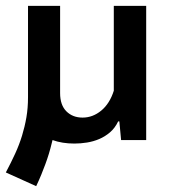

<svg xmlns="http://www.w3.org/2000/svg" viewBox="-24 -480 590 658"><path d="M182 -460V-161Q182 -120 203.5 -98.5Q225 -77 259 -77Q294 -77 323 -101Q352 -125 366 -169V-460H477V0H391L385 -64H381Q370 -41 353 -26.5Q336 -12 316 -3.5Q296 5 274 8.5Q252 12 231 12Q189 12 156 0L154 8Q149 29 143.5 47Q138 65 131.5 82.5Q125 100 117.5 118.5Q110 137 100 158L-4 111Q14 77 28 46.5Q42 16 51.5 -15Q61 -46 66.5 -78Q72 -110 72 -147V-460Z"/></svg>

Font: Quattrocento Sans
Style: Bold
Weight: 700
Designer: Pablo Impallari
Foundry: Pablo Impallari, Igino Marini, Brenda Gallo
Version: Version 2.000